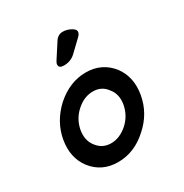

<svg xmlns="http://www.w3.org/2000/svg" viewBox="-172 -887 985 1026"><g transform="rotate(-30 320.0 -374.0)"><path d="M353 -500Q451 -500 511 -425Q566 -351 548 -249Q530 -145 448 -73Q366 2 265 2Q166 2 107 -73Q52 -146 70 -249Q88 -350 169 -425Q254 -500 353 -500ZM442 -249Q453 -311 419 -351Q389 -393 335 -393Q281 -393 234 -351Q188 -310 176 -249Q165 -187 198 -146Q230 -104 283 -104Q336 -104 384 -146Q430 -187 442 -249ZM272 -590Q242 -590 242 -611Q242 -621 250 -633L307 -721Q325 -750 355 -750Q380 -750 403.5 -737.5Q427 -725 427 -711Q427 -696 410 -681L343 -617Q314 -590 272 -590Z"/></g></svg>

Font: Quicksand
Style: Bold Italic
Weight: 700
Italic angle: -12°
Designer: Andrew Paglinawan
Foundry: Andrew Paglinawan
Version: 1.002